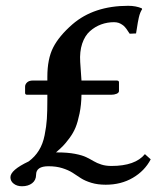

<svg xmlns="http://www.w3.org/2000/svg" viewBox="-20 -630 545 665"><path d="M257.8 -415C256.2 -439.1 258.5 -460.4 264.6 -478.8C270.8 -497.2 279.8 -511.6 291.5 -522C303.2 -532.4 316.2 -540.2 330.3 -545.4C344.5 -550.6 359.4 -553.2 375 -553.2C377.9 -553.2 380.8 -553 383.5 -552.5C386.3 -552 388.8 -551.4 390.9 -550.8C393 -550.1 395.2 -549.2 397.5 -547.9L403.3 -544.4C404.9 -543.5 406.9 -542 409.2 -540L413.6 -535.2C414.6 -534.2 416 -532.4 418 -529.8C419.9 -527.2 421.1 -525.4 421.6 -524.4C422.1 -523.4 423.4 -521.5 425.5 -518.6C427.7 -515.6 428.9 -513.8 429.2 -513.2L451.2 -514.2C451.8 -517.1 452.8 -522.9 454.1 -531.7C455.4 -540.5 456.5 -547.2 457.3 -551.8C458.1 -556.3 459.2 -561.9 460.7 -568.6C462.2 -575.3 463.9 -581 465.8 -585.7C467.8 -590.4 469.9 -594.6 472.2 -598.1L471.2 -601.1C457.8 -606.9 442.1 -609.9 423.8 -609.9C344.7 -609.9 280.4 -588.5 231 -545.9C199.7 -518.6 177.4 -491.7 164.1 -465.3C150.7 -439 144 -405.1 144 -363.8V-351.1H94.2C85.1 -351.1 78.3 -348.9 73.7 -344.5C69.2 -340.1 66.9 -335.3 66.9 -330.1V-308.1C66.9 -303.9 69.3 -301.8 74.2 -301.8H144V-285.2C144 -257.8 143.5 -235.4 142.3 -218C141.2 -200.6 138.6 -181.8 134.5 -161.6C130.5 -141.4 123.9 -123.9 114.7 -109.1C105.6 -94.3 93.8 -81.5 79.1 -70.8C37.1 -50.9 16.1 -32.7 16.1 -16.1C16.1 -7 19.9 0.5 27.6 6.3C35.2 12.2 44.8 15.1 56.2 15.1C70.5 15.1 82.2 11.6 91.3 4.6C100.4 -2.4 105 -12.2 105 -24.9C105 -44.4 119.3 -54.2 147.9 -54.2C165.9 -54.2 181.8 -52 195.8 -47.6C209.8 -43.2 221.7 -37.9 231.4 -31.7L260.3 -12.7C270 -6.5 282.1 -1.2 296.6 3.2C311.1 7.6 327.6 9.8 346.2 9.8C381.7 9.8 413 1.8 440.2 -14.2C467.4 -30.1 488 -51.4 502 -78.1L481.9 -96.2C459.5 -68.8 420.9 -55.2 366.2 -55.2C352.9 -55.2 341.1 -56.8 331.1 -60.1C321 -63.3 312.1 -67.2 304.4 -71.8C296.8 -76.3 288.3 -80.9 279.1 -85.4C269.8 -90 256.7 -93.9 239.7 -97.2C222.8 -100.4 202.6 -102.1 179.2 -102.1H173.8C183.6 -110.5 191.5 -117.8 197.5 -123.8C203.5 -129.8 211.1 -138.9 220.2 -151.1C229.3 -163.3 236.5 -175.8 241.7 -188.5C246.9 -201.2 251.5 -217.4 255.6 -237.3C259.7 -257.2 261.9 -278.6 262.2 -301.8H365.2C372.1 -301.8 378.3 -302.9 383.8 -305.2C389.3 -307.5 392.1 -310.7 392.1 -314.9V-345.2C392.1 -349.1 389.3 -351.1 383.8 -351.1H262.2Z"/></svg>

Font: Linux Biolinum G
Style: Bold
Weight: 700
Designer: Philipp H. Poll
Foundry: Philipp H. Poll
Version: Version 1.1.0